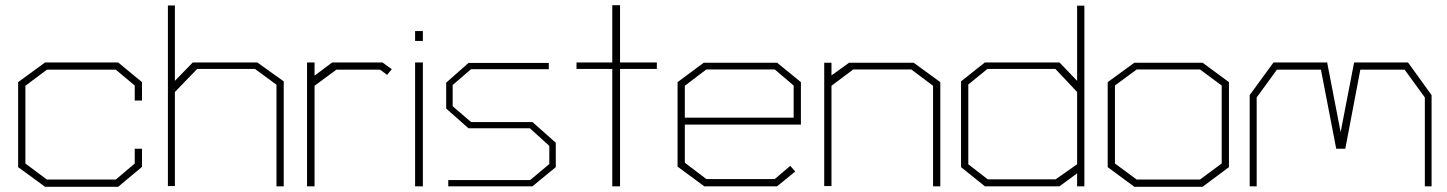

<svg xmlns="http://www.w3.org/2000/svg" viewBox="-20 -719 5585 741"><path d="M436 2H154L50 -74V-402L154 -478H436L528 -402V-331H500V-389L427 -450H161L78 -388V-88L161 -26H427L500 -88V-145H528V-75Z M1047 0V-392L964 -453H741L655 -364V-1H628V-698H655V-407L724 -478H973L1075 -405V0Z M1474 -430 1447 -450H1278L1194 -388V0H1165V-478H1194V-427L1262 -478H1456L1492 -452Z M1582 -561V-599H1612V-561ZM1582 0V-478H1612V0Z M2035 0H1710V-24H2026L2100 -86V-156L2025 -224H1788L1702 -300V-400L1788 -476H2098V-452H1798L1727 -391V-309L1798 -248H2035L2125 -168V-74Z M2373 -453V0H2343V-453H2205V-478H2343V-699H2373V-478H2515V-453Z M2623 -238V-91L2706 -28H2970L3030 -79L3049 -57L2979 0H2698L2595 -76V-402L2696 -477H2979L3071 -402V-238ZM3043 -389 2970 -451H2706L2623 -388V-265H3043Z M3581 0V-388L3497 -451H3273L3189 -388V-1H3161V-477H3189V-428L3257 -477H3506L3609 -402V0Z M4137 0V-50L4069 0H3781L3689 -74V-405L3781 -478H4069L4137 -407V-697H4165V0ZM4137 -364 4053 -453H3791L3717 -393V-85L3792 -27H4054L4137 -85Z M4621 2H4358L4255 -74V-402L4358 -477H4621L4723 -402V-74ZM4695 -389 4611 -451H4367L4283 -389V-88L4367 -26H4611L4695 -88Z M5479 0V-343L5401 -450H5230L5172 -145H5137L5078 -450H4908L4830 -343V0H4803V-352L4895 -478H5102L5154 -209L5206 -478H5414L5505 -352V0Z"/></svg>

Font: Turret Road ExtraLight
Style: Regular
Weight: 275
Designer: Noponies
Foundry: Noponies
Version: Version 1.001; ttfautohint (v1.8)